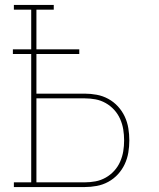

<svg xmlns="http://www.w3.org/2000/svg" viewBox="-20 -755 640 775"><path d="M36 0V-19H106V-537H32V-556H106V-716H36V-735H197V-716H127V-556H300V-537H127V-377H322Q346 -377 370.5 -372.5Q395 -368 417 -356Q439 -344 456 -325.5Q473 -307 483.5 -284.5Q494 -262 498 -237.5Q502 -213 502 -188Q502 -164 498 -139.5Q494 -115 483.5 -92.5Q473 -70 456 -51.5Q439 -33 417 -21Q395 -9 370.5 -4.5Q346 0 322 0ZM322 -19Q344 -19 365.5 -23Q387 -27 406.5 -38Q426 -49 441 -65.5Q456 -82 465 -102.5Q474 -123 477.5 -144.5Q481 -166 481 -188Q481 -211 477.5 -232.5Q474 -254 465 -274.5Q456 -295 441 -311.5Q426 -328 406.5 -339Q387 -350 365.5 -354Q344 -358 322 -358H127V-19Z"/></svg>

Font: Iosevka Curly Slab ThEx
Style: Regular
Weight: 100
Width: 7
Monospace: yes
Designer: Belleve Invis
Foundry: Belleve Invis
Version: Version 11.1.0; ttfautohint (v1.8.3)